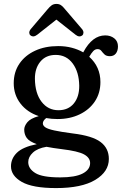

<svg xmlns="http://www.w3.org/2000/svg" viewBox="-20 -714 622 979"><path d="M351.5 -33.5Q451 -21.5 493 10.2Q535 42 535 96.5Q535 161.5 465.8 203.2Q396.5 245 266 245Q146 245 91 213.5Q36 182 36 134Q36 94.5 66 65Q96 35.5 167.5 21Q129.5 7.5 116.5 -10.5Q103.5 -28.5 103.5 -53Q103.5 -71 119.2 -90.5Q135 -110 177.5 -122Q118 -142 84 -186.5Q50 -231 50 -289.5Q50 -346.5 78.8 -389Q107.5 -431.5 158.5 -455.2Q209.5 -479 276.5 -479Q314 -479 346.2 -470.5Q378.5 -462 404.5 -447L405.5 -449Q451 -533.5 516.5 -533.5Q544 -533.5 562.8 -518.5Q581.5 -503.5 581.5 -477.5Q581.5 -455 570.8 -441.2Q560 -427.5 540.5 -427.5Q522 -427.5 512.8 -436.5Q503.5 -445.5 496.8 -454.5Q490 -463.5 477.5 -463.5Q465 -463.5 455.5 -453.5Q446 -443.5 435 -424.5Q492 -373 492 -295.5Q492 -239.5 463.8 -197Q435.5 -154.5 386 -130.8Q336.5 -107 273.5 -107Q243 -107 215.5 -112Q198.5 -98.5 198.5 -85Q198.5 -73.5 211.2 -64.8Q224 -56 257.2 -48.8Q290.5 -41.5 351.5 -33.5ZM264 -434Q214 -434 185.8 -399.8Q157.5 -365.5 158 -312Q159 -238 192 -195Q225 -152 278 -152Q328 -152 356.2 -186.2Q384.5 -220.5 384 -277Q383 -346.5 350.8 -390.2Q318.5 -434 264 -434ZM124 112.5Q124 146 159.8 168.2Q195.5 190.5 287 190.5Q363.5 190.5 401.5 170.8Q439.5 151 439.5 117.5Q439.5 90.5 409 73.5Q378.5 56.5 295 46.5Q250 41 217 34.5Q171.5 42 147.8 64Q124 86 124 112.5ZM170 -537Q150 -521.5 135 -534Q129.5 -538.5 129.2 -547.2Q129 -556 137 -566L222.5 -666.5Q233.5 -680 243.5 -687Q253.5 -694 268 -694Q282 -694 291.8 -687Q301.5 -680 312 -666.5L398 -566Q406 -556 405.5 -547.2Q405 -538.5 400 -534Q384.5 -521.5 365 -537L267.5 -614Z"/></svg>

Font: Fraunces 9pt SuperSoft
Style: Regular
Weight: 400
Version: Version 1.000;[b76b70a41]